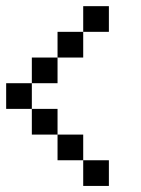

<svg xmlns="http://www.w3.org/2000/svg" viewBox="-20 -770 457 623"><path d="M0 -416.7V-500H83.3V-416.7ZM83.3 -416.7H166.7V-333.3H83.3ZM83.3 -500V-583.3H166.7V-500ZM166.7 -333.3H250V-250H166.7ZM166.7 -583.3V-666.7H250V-583.3ZM250 -166.7V-250H333.3V-166.7ZM250 -666.7V-750H333.3V-666.7Z"/></svg>

Font: Galmuri11 Regular
Style: Regular
Weight: 400
Designer: Minseo Lee (Quiple)
Version: Version 2.356;hotconv 1.1.0;makeotfexe 2.6.0 DEVELOPMENT